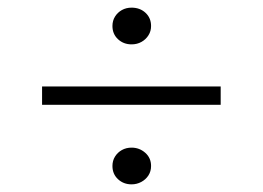

<svg xmlns="http://www.w3.org/2000/svg" viewBox="-20 -582 688 502"><path d="M90 -308V-356H557V-308ZM324 -100Q303 -100 288.5 -113.5Q274 -127 274 -148Q274 -162 280.8 -172.8Q287.5 -183.5 298.8 -189.8Q310 -196 324 -196Q344.5 -196 359.8 -182.5Q375 -169 375 -148Q375 -134 368 -123.2Q361 -112.5 349.2 -106.2Q337.5 -100 324 -100ZM324 -466Q303 -466 288.5 -479.5Q274 -493 274 -514Q274 -528 280.8 -538.8Q287.5 -549.5 298.8 -555.8Q310 -562 324 -562Q346 -562 360.5 -548.5Q375 -535 375 -514Q375 -500.5 368.2 -489.8Q361.5 -479 350 -472.5Q338.5 -466 324 -466Z"/></svg>

Font: Geologica Cursive Thin
Style: Regular
Weight: 250
Designer: Sindre Bremnes, Frode Helland
Foundry: Monokrom Skriftforlag AS
Version: Version 1.010;gftools[0.9.28]